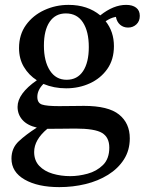

<svg xmlns="http://www.w3.org/2000/svg" viewBox="-20 -512 593 787"><path d="M223 255Q135 255 81 224Q27 193 27 138Q27 95 57 67Q87 39 131 11Q92 2 72 -20.5Q52 -43 52 -74Q52 -128 131 -183Q98 -204 78 -237.5Q58 -271 58 -315Q58 -370 86.5 -409.5Q115 -449 161.5 -470.5Q208 -492 261 -492Q339 -492 391 -449Q445 -492 497 -492Q523 -492 538 -480.5Q553 -469 553 -447Q553 -425 539 -412Q525 -399 505 -399Q486 -399 472.5 -410.5Q459 -422 455 -443Q441 -440 432.5 -436Q424 -432 413 -425Q447 -382 447 -323Q447 -268 420 -229.5Q393 -191 348.5 -170.5Q304 -150 251 -150Q201 -150 158 -168Q133 -143 133 -115Q133 -90 152 -83.5Q171 -77 222 -77Q245 -77 277 -77.5Q309 -78 324 -78Q424 -78 468 -42.5Q512 -7 512 55Q512 104 488 141.5Q464 179 423 204.5Q382 230 330.5 242.5Q279 255 223 255ZM174 16Q120 61 120 111Q120 146 141 168Q162 190 196 200Q230 210 268 210Q302 210 339 200Q376 190 402 164.5Q428 139 428 93Q428 51 398.5 33Q369 15 289 15Q270 15 242 15.5Q214 16 180 16Q177 16 174 16ZM253 -185Q297 -185 320.5 -220.5Q344 -256 344 -319Q344 -383 320 -420Q296 -457 250 -457Q207 -457 183.5 -422.5Q160 -388 160 -325Q160 -261 184.5 -223Q209 -185 253 -185Z"/></svg>

Font: Tiro Tamil
Style: Regular
Weight: 400
Designer: Tamil: Fernando Mello & Fiona Ross. Latin: John Hudson.
Foundry: Tiro Typeworks Ltd.
Version: Version 1.52